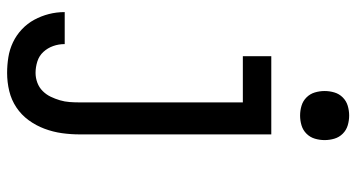

<svg xmlns="http://www.w3.org/2000/svg" viewBox="-251 -528 1002 540"><g transform="rotate(90 250.0 -258.0)"><path d="M185 223Q163 223 141 219.5Q119 216 99 206.5Q79 197 62.5 181.5Q46 166 35.5 146.5Q25 127 19.5 105.5Q14 84 14 61H104Q104 78 109.5 93.5Q115 109 126 121Q137 133 153 138Q169 143 185 143Q199 143 212.5 138Q226 133 236 123Q246 113 252 100.5Q258 88 262 74.5Q266 61 267 47Q268 33 268 19V-440H138V-520H358V19Q358 44 354.5 69Q351 94 342 118Q333 142 318 162.5Q303 183 282 197Q261 211 236 217Q211 223 185 223ZM305 -601Q291 -601 277.5 -605Q264 -609 254 -619Q244 -629 240 -642.5Q236 -656 236 -670Q236 -684 240 -697.5Q244 -711 254 -721Q264 -731 277.5 -735Q291 -739 305 -739Q319 -739 332.5 -735Q346 -731 356 -721Q366 -711 370 -697.5Q374 -684 374 -670Q374 -656 370 -642.5Q366 -629 356 -619Q346 -609 332.5 -605Q319 -601 305 -601Z"/></g></svg>

Font: Iosevka Medium
Style: Regular
Weight: 500
Monospace: yes
Designer: Belleve Invis
Foundry: Belleve Invis
Version: Version 32.5.0; ttfautohint (v1.8.4)